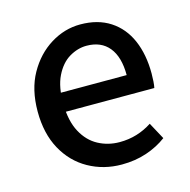

<svg xmlns="http://www.w3.org/2000/svg" viewBox="-82 -582 667 674"><g transform="rotate(-15 251.0 -244.5)"><path d="M281 12Q215 12 160.5 -18.5Q106 -49 74.5 -106.5Q43 -164 43 -244Q43 -324 75 -381Q107 -438 158 -469.5Q209 -501 266 -501Q330 -501 374.5 -472Q419 -443 441.5 -391Q464 -339 464 -270Q464 -255 463 -241Q462 -227 460 -218H118L117 -287H378Q378 -353 349.5 -388Q321 -423 268 -423Q236 -423 205.5 -405Q175 -387 155.5 -347.5Q136 -308 137 -245Q138 -184 159.5 -144Q181 -104 216.5 -85Q252 -66 294 -66Q327 -66 356.5 -75Q386 -84 412 -101L445 -40Q413 -16 371.5 -2Q330 12 281 12Z"/></g></svg>

Font: Mada Medium
Style: Regular
Weight: 500
Designer: Khaled Hosny
Version: Version 1.5